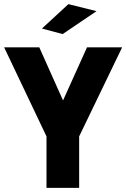

<svg xmlns="http://www.w3.org/2000/svg" viewBox="-22 -909 611 929"><path d="M203 0V-249L-2 -680H168L283 -423L399 -680H569L361 -249V0ZM281 -744 181 -771 309 -889 445 -855Z"/></svg>

Font: Cairo Play ExtraBold
Style: Regular
Weight: 800
Version: Version 3.119